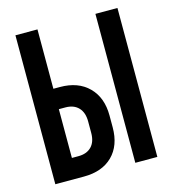

<svg xmlns="http://www.w3.org/2000/svg" viewBox="-109 -820 817 909"><g transform="rotate(-15 300.0 -365.0)"><path d="M50 0V-730H158V-439H190Q279 -439 330.5 -387.5Q382 -336 382 -248V-190Q382 -101 331 -50.5Q280 0 190 0ZM442 0V-730H550V0ZM158 -100H190Q231 -100 254 -123.5Q277 -147 277 -191V-247Q277 -291 254 -315Q231 -339 190 -339H158Z"/></g></svg>

Font: NKDuy Mono
Style: Bold
Weight: 700
Monospace: yes
Designer: NKDuy
Foundry: NKDuy
Version: Version 2.251; ttfautohint (v1.8.4.7-5d5b)